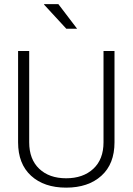

<svg xmlns="http://www.w3.org/2000/svg" viewBox="-20 -881 631 912"><path d="M471.7 -638.7H523.9V-205.1Q523.9 -102.1 461.4 -45.9Q398.9 10.3 294.2 10.3Q189.5 10.3 127.7 -46.1Q65.9 -102.5 65.9 -205.1V-638.7H118.7V-205.1Q118.7 -124.5 166.3 -79.3Q213.9 -34.2 294.2 -34.2Q374.5 -34.2 423.1 -79.1Q471.7 -124 471.7 -205.1ZM257.3 -861.3 346.2 -744.6H294.9L189 -859.4L189.9 -861.3Z"/></svg>

Font: Yantramanav Light
Style: Regular
Weight: 300
Version: Version 1.001;PS 1.0;hotconv 1.0.72;makeotf.lib2.5.5900; ttf